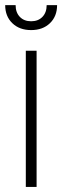

<svg xmlns="http://www.w3.org/2000/svg" viewBox="-37 -735 244 755"><path d="M64.5 0V-535.6H106.9V0ZM85.4 -616.7Q39.6 -616.7 11.5 -643.8Q-16.6 -670.9 -16.6 -714.8H24.4Q24.4 -686 41 -668.7Q57.6 -651.4 85.4 -651.4Q113.3 -651.4 129.9 -668.7Q146.5 -686 146.5 -714.8H187.5Q187.5 -670.9 159.4 -643.8Q131.3 -616.7 85.4 -616.7Z"/></svg>

Font: Inter Display Extra Light
Style: Regular
Weight: 200
Designer: Rasmus Andersson
Foundry: rsms
Version: Version 4.000;git-4fc901f